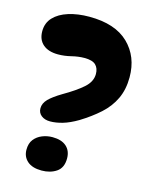

<svg xmlns="http://www.w3.org/2000/svg" viewBox="-114 -814 698 897"><g transform="rotate(15 235.0 -365.0)"><path d="M206 -741Q331 -741 395.5 -678.5Q460 -616 460 -516Q460 -457 438.5 -411.5Q417 -366 377.5 -330.5Q338 -295 286 -263Q247 -240 214.5 -230.5Q182 -221 154 -221Q128 -221 111.5 -234Q95 -247 95 -269Q95 -293 115 -313.5Q135 -334 177 -359Q236 -393 270 -423Q304 -453 304 -490Q304 -518 288 -533.5Q272 -549 234 -549Q204 -549 172 -541Q140 -533 109 -533Q62 -533 36 -555.5Q10 -578 10 -619Q10 -659 35.5 -686Q61 -713 105.5 -727Q150 -741 206 -741ZM82 -65Q82 -96 97 -115Q112 -134 135.5 -143.5Q159 -153 185 -153Q229 -153 252.5 -132Q276 -111 276 -74Q276 -29 246.5 -9Q217 11 175 11Q130 11 106 -10Q82 -31 82 -65Z"/></g></svg>

Font: DynaPuff Medium
Style: Regular
Weight: 500
Version: Version 2.000